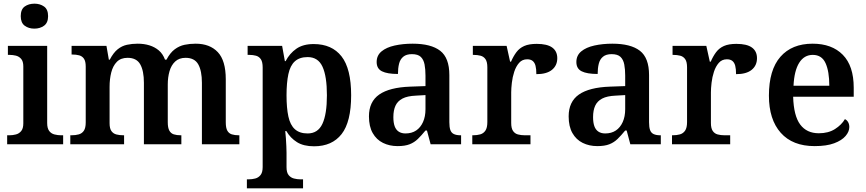

<svg xmlns="http://www.w3.org/2000/svg" viewBox="-20 -786 4716 1046"><path d="M19 0V-49H32Q49 -49 66.5 -53.5Q84 -58 95.5 -72Q107 -86 107 -114V-424Q107 -452 95 -465.5Q83 -479 66 -483Q49 -487 32 -487H23V-536H237V-116Q237 -87 248 -72.5Q259 -58 277 -53.5Q295 -49 312 -49H324V0ZM167 -630Q136 -630 114.5 -646Q93 -662 93 -698Q93 -735 114.5 -750.5Q136 -766 168 -766Q198 -766 220 -750.5Q242 -735 242 -698Q242 -662 220 -646Q198 -630 167 -630Z M363 0V-49H369Q392 -49 409.5 -54Q427 -59 437 -74Q447 -89 447 -119V-423Q447 -452 437.5 -466Q428 -480 411.5 -484.5Q395 -489 373 -489H370V-536H560L573 -461H578Q598 -499 621 -517.5Q644 -536 671.5 -542Q699 -548 730 -548Q765 -548 794 -539Q823 -530 845 -511.5Q867 -493 879 -461H887Q907 -499 932 -517.5Q957 -536 985.5 -542Q1014 -548 1046 -548Q1123 -548 1166.5 -502Q1210 -456 1210 -354V-120Q1210 -89 1218.5 -74Q1227 -59 1243 -54Q1259 -49 1281 -49H1284V0H1080V-335Q1080 -400 1060 -435.5Q1040 -471 991 -471Q956 -471 934.5 -451Q913 -431 903.5 -398Q894 -365 894 -326V-120Q894 -90 902.5 -74.5Q911 -59 927 -54Q943 -49 965 -49H968V0H764V-335Q764 -400 744 -435.5Q724 -471 675 -471Q638 -471 616.5 -449Q595 -427 586 -391Q577 -355 577 -313V-115Q577 -86 587 -72Q597 -58 614 -53.5Q631 -49 653 -49H656V0Z M1325 240V191H1335Q1353 191 1370.5 186.5Q1388 182 1399.5 167.5Q1411 153 1411 124V-418Q1411 -449 1401 -463.5Q1391 -478 1374.5 -482.5Q1358 -487 1338 -487H1329V-536H1517L1532 -453H1536Q1558 -495 1594.5 -520.5Q1631 -546 1689 -546Q1788 -546 1840.5 -479Q1893 -412 1893 -267Q1893 -122 1841 -55.5Q1789 11 1691 11Q1634 11 1598 -11.5Q1562 -34 1540 -72H1534Q1536 -56 1537.5 -33Q1539 -10 1540 11Q1541 32 1541 46V125Q1541 154 1552.5 168Q1564 182 1581.5 186.5Q1599 191 1616 191H1631V240ZM1656 -59Q1712 -59 1736.5 -111.5Q1761 -164 1761 -267Q1761 -370 1737 -422.5Q1713 -475 1656 -475Q1612 -475 1586.5 -452Q1561 -429 1551 -382Q1541 -335 1541 -267Q1541 -198 1551 -151.5Q1561 -105 1586.5 -82Q1612 -59 1656 -59Z M2146 10Q2102 10 2066.5 -7.5Q2031 -25 2010.5 -61Q1990 -97 1990 -152Q1990 -232 2046 -271Q2102 -310 2215 -314L2298 -317V-374Q2298 -408 2293 -434.5Q2288 -461 2272.5 -476Q2257 -491 2224 -491Q2194 -491 2177 -477Q2160 -463 2154 -438.5Q2148 -414 2148 -383Q2090 -383 2061 -397.5Q2032 -412 2032 -448Q2032 -484 2058.5 -506Q2085 -528 2130 -538Q2175 -548 2228 -548Q2328 -548 2378 -509.5Q2428 -471 2428 -377V-120Q2428 -93 2433.5 -77.5Q2439 -62 2453 -55.5Q2467 -49 2489 -49H2492V0H2326L2306 -75H2298Q2276 -48 2256.5 -29Q2237 -10 2211.5 0Q2186 10 2146 10ZM2189 -59Q2223 -59 2247 -75Q2271 -91 2284.5 -121Q2298 -151 2298 -191V-268L2246 -265Q2199 -263 2172.5 -249Q2146 -235 2134.5 -210Q2123 -185 2123 -148Q2123 -118 2130 -98.5Q2137 -79 2152 -69Q2167 -59 2189 -59Z M2553 0V-49H2556Q2579 -49 2596.5 -54Q2614 -59 2624.5 -74.5Q2635 -90 2635 -121V-419Q2635 -449 2625 -463.5Q2615 -478 2598 -482.5Q2581 -487 2559 -487H2556V-536H2740L2759 -450H2764Q2777 -480 2793.5 -502Q2810 -524 2836 -535.5Q2862 -547 2904 -547Q2961 -547 2988.5 -527Q3016 -507 3016 -469Q3016 -429 2987 -405.5Q2958 -382 2902 -382Q2902 -410 2897.5 -427.5Q2893 -445 2882 -454Q2871 -463 2852 -463Q2825 -463 2808 -443.5Q2791 -424 2781.5 -395Q2772 -366 2768.5 -335Q2765 -304 2765 -283V-116Q2765 -87 2775 -72.5Q2785 -58 2802 -53.5Q2819 -49 2839 -49H2870V0Z M3234 10Q3190 10 3154.5 -7.5Q3119 -25 3098.5 -61Q3078 -97 3078 -152Q3078 -232 3134 -271Q3190 -310 3303 -314L3386 -317V-374Q3386 -408 3381 -434.5Q3376 -461 3360.5 -476Q3345 -491 3312 -491Q3282 -491 3265 -477Q3248 -463 3242 -438.5Q3236 -414 3236 -383Q3178 -383 3149 -397.5Q3120 -412 3120 -448Q3120 -484 3146.5 -506Q3173 -528 3218 -538Q3263 -548 3316 -548Q3416 -548 3466 -509.5Q3516 -471 3516 -377V-120Q3516 -93 3521.5 -77.5Q3527 -62 3541 -55.5Q3555 -49 3577 -49H3580V0H3414L3394 -75H3386Q3364 -48 3344.5 -29Q3325 -10 3299.5 0Q3274 10 3234 10ZM3277 -59Q3311 -59 3335 -75Q3359 -91 3372.5 -121Q3386 -151 3386 -191V-268L3334 -265Q3287 -263 3260.5 -249Q3234 -235 3222.5 -210Q3211 -185 3211 -148Q3211 -118 3218 -98.5Q3225 -79 3240 -69Q3255 -59 3277 -59Z M3641 0V-49H3644Q3667 -49 3684.5 -54Q3702 -59 3712.5 -74.5Q3723 -90 3723 -121V-419Q3723 -449 3713 -463.5Q3703 -478 3686 -482.5Q3669 -487 3647 -487H3644V-536H3828L3847 -450H3852Q3865 -480 3881.5 -502Q3898 -524 3924 -535.5Q3950 -547 3992 -547Q4049 -547 4076.5 -527Q4104 -507 4104 -469Q4104 -429 4075 -405.5Q4046 -382 3990 -382Q3990 -410 3985.5 -427.5Q3981 -445 3970 -454Q3959 -463 3940 -463Q3913 -463 3896 -443.5Q3879 -424 3869.5 -395Q3860 -366 3856.5 -335Q3853 -304 3853 -283V-116Q3853 -87 3863 -72.5Q3873 -58 3890 -53.5Q3907 -49 3927 -49H3958V0Z M4418 10Q4298 10 4233.5 -62.5Q4169 -135 4169 -265Q4169 -405 4231.5 -476.5Q4294 -548 4407 -548Q4512 -548 4571.5 -487.5Q4631 -427 4631 -308V-259H4301Q4304 -155 4339.5 -107.5Q4375 -60 4441 -60Q4493 -60 4529 -83Q4565 -106 4583 -137Q4594 -132 4600.5 -120.5Q4607 -109 4607 -94Q4607 -69 4586.5 -45Q4566 -21 4524.5 -5.5Q4483 10 4418 10ZM4498 -319Q4498 -397 4477.5 -442Q4457 -487 4408 -487Q4361 -487 4334 -444Q4307 -401 4303 -319Z"/></svg>

Font: Noto Serif Armenian SemiBold
Style: Regular
Weight: 600
Version: Version 2.007